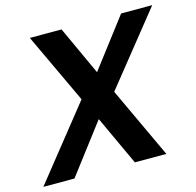

<svg xmlns="http://www.w3.org/2000/svg" viewBox="-120 -806 929 912"><g transform="rotate(-15 344.5 -350.0)"><path d="M-17 0 266 -355 104 -700H260L370 -461H371L553 -700H706L425 -349L588 0H433L321 -242H320L136 0Z"/></g></svg>

Font: DM Sans 28pt
Style: Bold Italic
Weight: 700
Italic angle: -10°
Version: Version 4.004;gftools[0.9.30]